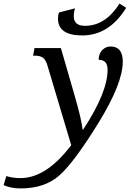

<svg xmlns="http://www.w3.org/2000/svg" viewBox="-182 -802 730 1062"><path d="M80.1 -440.9Q71.3 -470.2 56.2 -482.2Q41 -494.1 11.2 -494.1H1L8.8 -536.1H154.8L232.9 -266.1Q269 -140.6 274.9 -85H277.8Q413.1 -290.5 413.1 -417Q413.1 -471.2 363.8 -471.2Q363.8 -504.9 383.3 -524.9Q402.8 -544.9 429.2 -544.9Q497.1 -544.9 497.1 -460.9Q497.1 -340.3 362.3 -121.8Q227.5 96.7 146.2 168.5Q64.9 240.2 -67.9 240.2Q-120.6 240.2 -162.1 222.2L-147 171.9Q-111.8 183.1 -68.8 183.1Q74.2 183.1 211.9 1ZM144 -732.9 232.9 -755.9Q226.1 -734.4 226.1 -711.9Q226.1 -659.2 288.1 -659.2Q401.4 -659.2 479 -782.2L516.1 -758.8Q421.4 -606 272.9 -606Q138.7 -606 138.7 -699.2Q138.7 -717.3 144 -732.9Z"/></svg>

Font: Droid Serif
Style: Italic
Weight: 400
Italic angle: -12°
Designer: Monotype Design team
Foundry: Monotype Imaging Inc.
Version: Version 1.03